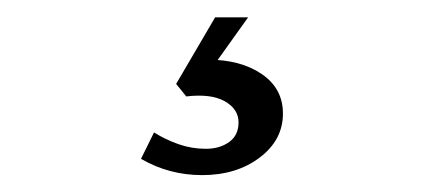

<svg xmlns="http://www.w3.org/2000/svg" viewBox="-20 -30 510 224"><path d="M215.8 174.3Q177.2 174.3 144.5 155.3L159.7 124.5Q172.9 132.8 188.2 138.2Q203.6 143.6 220.2 143.6Q236.3 143.6 247.3 135.7Q258.3 127.9 258.3 112.8Q258.3 97.2 242.2 88.1Q226.1 79.1 197.3 82.5L185.5 67.9L231 -9.8H269.5L216.8 64L222.7 39.6Q260.7 39.6 285.4 56.4Q310.1 73.2 310.1 102.5Q310.1 133.3 283 153.8Q255.9 174.3 215.8 174.3Z"/></svg>

Font: Lateef Light
Style: Regular
Weight: 300
Designer: SIL International
Foundry: SIL International
Version: Version 4.200